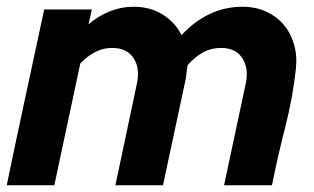

<svg xmlns="http://www.w3.org/2000/svg" viewBox="-21 -549 931 569"><path d="M-1 0Q26 -131 54 -260.5Q82 -390 110 -521H251Q249 -510 246.5 -499Q244 -488 241 -477Q271 -502 304.5 -515.5Q338 -529 375 -529Q424 -529 461 -506Q498 -483 517 -445Q555 -486 600.5 -507.5Q646 -529 697 -529Q736 -529 767 -515Q798 -501 819 -476.5Q840 -452 850 -418.5Q860 -385 856 -346Q847 -261 824.5 -173Q802 -85 785 0H643Q659 -75 675 -150Q691 -225 707 -300Q717 -345 697.5 -376Q678 -407 634 -407Q605 -407 581 -394Q557 -381 535 -356Q533 -345 532 -334.5Q531 -324 529 -313Q512 -235 495.5 -156.5Q479 -78 462 0H321Q337 -75 352.5 -149Q368 -223 384 -298Q395 -346 375 -376.5Q355 -407 311 -407Q261 -407 217 -361Q198 -270 178.5 -180.5Q159 -91 140 0Z"/></svg>

Font: Rosa Sans
Style: Bold Italic
Weight: 700
Italic angle: -12°
Designer: Pentagram / MCKL
Foundry: Pentagram / MCKL
Version: Version 1.005;September 16, 2019;FontCreator 11.5.0.2425 64-